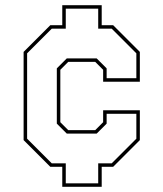

<svg xmlns="http://www.w3.org/2000/svg" viewBox="-20 -720 629 740"><path d="M220 0V-77H174L71 -180V-520L174 -623H220V-700H372V-623H416L519 -520V-405H377.5V-451L347 -481.5H243L212.5 -451V-249L243 -218.5H347L377.5 -249V-295H519V-180L416 -77H372V0ZM233.5 -13.5H358.5V-90.5H410.5L505.5 -185.5V-281.5H391V-243.5L352.5 -205H237.5L199 -243.5V-456.5L237.5 -495H352.5L391 -456.5V-418.5H505.5V-514.5L410.5 -609.5H358.5V-686.5H233.5V-609.5H179.5L84.5 -514.5V-185.5L179.5 -90.5H233.5Z"/></svg>

Font: Tourney Thin Thin
Style: Regular
Weight: 250
Version: Version 1.015